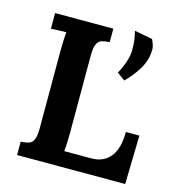

<svg xmlns="http://www.w3.org/2000/svg" viewBox="-87 -613 627 687"><g transform="rotate(15 227.0 -269.5)"><path d="M338.8 -356.8 309.5 -378.4Q337 -429.4 338.1 -466.1Q339.2 -502.8 329.7 -538.7L396.4 -525.9Q403.7 -511.2 405.9 -500.7Q408.1 -490.3 406.3 -475.6Q403.7 -444.1 383.9 -412.9Q364.1 -381.7 338.8 -356.8ZM37.4 0V-49.5Q54.6 -50.2 66.6 -53.9Q78.5 -57.6 84.7 -71Q90.9 -84.3 90.9 -114.8V-402.6Q90.9 -422.8 91.9 -441.7Q92.8 -460.6 93.9 -470.1Q82.1 -469.7 63.8 -469.2Q45.5 -468.6 37.4 -467.9V-525.9H253V-476Q236.2 -475.2 224.2 -471.6Q212.3 -467.9 206.1 -454.5Q199.9 -441.1 199.9 -410.7V-123.2Q199.9 -103 198.9 -84.9Q198 -66.7 196.9 -57.2H297.4Q342.1 -57.2 367.1 -88Q392 -118.8 392 -180.4H442.2L437.8 0Z"/></g></svg>

Font: Parastoo
Style: Regular
Weight: 400
Foundry: Saber Rastikerdar (saber.rastikerdar@gmail.com)
Version: Version 3.000